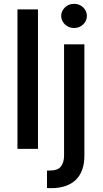

<svg xmlns="http://www.w3.org/2000/svg" viewBox="-20 -776 536 1001"><path d="M71 0V-727H178V0ZM376 161Q330 205 247 205H236L225 204V113H242Q280 113 297 93Q314 71 314 35V-545H420V36Q420 117 376 161ZM319 -648Q299 -668 299 -693Q299 -718 319 -738Q339 -756 366 -756Q394 -756 413 -738Q433 -719 433 -693Q433 -667 413 -648Q394 -630 366 -630Q339 -630 319 -648Z"/></svg>

Font: Sinter Medium
Style: Regular
Weight: 500
Foundry: Adobe & rsms
Version: Version 1.000